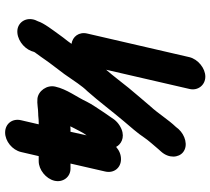

<svg xmlns="http://www.w3.org/2000/svg" viewBox="-56 -683 821 749"><g transform="rotate(90 354.5 -308.5)"><path d="M279 -699C246 -699 211 -670 203 -637L111 -239C103 -206 123 -181 151 -177L141 -163C131 -150 121 -138 113 -126C98 -105 70 -69 63 -46L58 -35C46 0 66 30 96 34C131 38 167 11 179 -20C182 -29 182 -32 188 -39C198 -52 205 -63 213 -74C231 -100 247 -119 269 -149L305 -201C315 -215 325 -228 336 -239C375 -283 414 -335 452 -380C474 -406 500 -435 517 -461C526 -475 552 -504 562 -516L571 -526C599 -557 595 -595 574 -612C548 -633 507 -620 484 -595L475 -584C447 -555 422 -514 395 -485C372 -458 347 -429 323 -400C301 -373 275 -338 252 -312L327 -637C335 -670 312 -699 279 -699ZM457 -49H465L449 20C441 54 463 82 497 82C531 82 565 54 573 20L589 -49H609C642 -49 677 -77 685 -110C693 -143 671 -173 638 -173H618L649 -308C657 -342 635 -370 601 -370C584 -370 568 -364 553 -351C544 -369 518 -386 484 -372C463 -363 449 -350 437 -330L430 -320C424 -312 420 -305 415 -298C404 -281 387 -257 377 -237C359 -198 328 -159 318 -114C310 -81 335 -47 365 -44C385 -42 404 -47 423 -47C436 -47 442 -49 457 -49ZM494 -173H486C481 -173 477 -173 473 -172C473 -173 475 -176 475 -177C486 -197 495 -219 508 -236Z"/></g></svg>

Font: Electronic
Style: ThkIt
Weight: 900
Version: Version 1.011